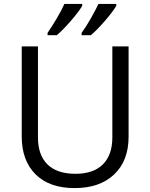

<svg xmlns="http://www.w3.org/2000/svg" viewBox="-20 -951 768 981"><path d="M637 -714V-252Q637 -130 563.5 -60Q490 10 361 10Q232 10 161.5 -60.5Q91 -131 91 -254V-714H174V-248Q174 -159 222.5 -111Q271 -63 366 -63Q457 -63 505.5 -111Q554 -159 554 -249V-714ZM223 -783Q240 -807 267 -852Q294 -897 309 -931H400V-921Q382 -890 340 -842Q298 -794 270 -771H223ZM397 -783Q421 -816 445.5 -859.5Q470 -903 483 -931H574V-921Q556 -890 514 -842Q472 -794 444 -771H397Z"/></svg>

Font: Stephens Clock
Style: Regular
Weight: 400
Designer: Peter Wiegel (catfonts.de) with slight modifications by DT1.org
Version: Version 0.9.1